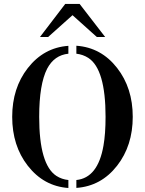

<svg xmlns="http://www.w3.org/2000/svg" viewBox="-20 -941 738 976"><path d="M327.6 14.6Q202.6 5.9 121.1 -98.6Q42 -200.2 42 -347.2Q42 -493.2 121.1 -594.7Q202.6 -699.2 327.6 -708V-668Q255.9 -660.6 219.7 -591.8Q179.2 -512.7 179.2 -347.2Q179.2 -104 266.6 -46.9Q293.9 -29.3 327.6 -25.9ZM368.2 -25.9Q477.5 -37.1 505.9 -200.2Q516.6 -260.3 516.6 -347.2Q516.6 -589.4 429.2 -646.5Q401.9 -664.1 368.2 -668V-708.5Q494.1 -699.7 575.2 -595.7Q654.8 -493.7 654.8 -347.2Q654.8 -200.7 575.2 -98.6Q494.1 5.4 368.2 14.2ZM384.8 -920.9 514.6 -752.9H472.2L348.6 -863.8L224.6 -752.9H183.1L311.5 -920.9Z"/></svg>

Font: Stardos Stencil
Style: Regular
Weight: 400
Version: Version 1.000